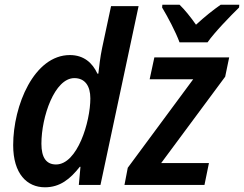

<svg xmlns="http://www.w3.org/2000/svg" viewBox="-20 -786 1037 816"><path d="M743 -606H862C891 -648 961 -720 996 -754L997 -766H918C885 -743 850 -715 813 -681C790 -714 764 -746 743 -766H670L669 -754C692 -716 727 -650 743 -606ZM171 10C235 10 278 -25 319 -77H322L315 0H407L569 -760H452L414 -582C406 -545 401 -499 398 -473H394C373 -519 336 -552 277 -552C125 -552 36 -338 36 -169C36 -47 95 10 171 10ZM509 0H849L868 -93H665L937 -460L954 -542H636L616 -449H801L523 -73ZM218 -87C177 -87 156 -116 156 -175C156 -290 212 -454 296 -454C341 -454 364 -421 364 -368C364 -268 309 -87 218 -87Z"/></svg>

Font: Noto Sans SemiCondensed SemiBold
Style: Italic
Weight: 600
Width: 4
Italic angle: -12°
Designer: Monotype Design Team
Foundry: Monotype Imaging Inc.
Version: Version 2.013